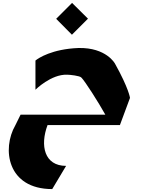

<svg xmlns="http://www.w3.org/2000/svg" viewBox="-20 -857 971 1316"><path d="M583 -729 474 -837 365 -728 473 -619ZM802 0 871 -186C871 -186 864 -249 768 -421C768 -421 709 -532 518 -528C337 -521 243 -459 223 -442V-242C223 -242 330 -349 440 -345C457 -345 528 -338 538 -325C563 -300 654 -157 702 -71H121L85 2C-8 163 29 439 338 439L433 280C284 280 253 141 306 0Z"/></svg>

Font: Am-Hal
Style: Regular
Weight: 400
Designer: Multible Designers
Foundry: Kief Type Foundry
Version: Version 1.000;PS 001.000;hotconv 1.0.88;makeotf.lib2.5.64775